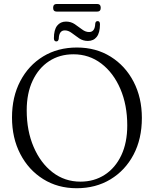

<svg xmlns="http://www.w3.org/2000/svg" viewBox="-20 -958 796 992"><path d="M377.5 -712.5Q476 -712.5 551.8 -665.2Q627.5 -618 670.2 -535.8Q713 -453.5 713 -348.5Q713 -240.5 670 -159Q627 -77.5 551 -31.5Q475 14.5 376 14.5Q278.5 14.5 203 -32.8Q127.5 -80 84.8 -162.5Q42 -245 42 -351Q42 -457.5 84.8 -539Q127.5 -620.5 203 -666.5Q278.5 -712.5 377.5 -712.5ZM637.5 -310Q637.5 -415.5 601.8 -498.8Q566 -582 503.2 -629.8Q440.5 -677.5 359.5 -677.5Q288 -677.5 233.8 -642Q179.5 -606.5 148.8 -541.5Q118 -476.5 118 -388Q118 -282 153.8 -198.8Q189.5 -115.5 252 -67.5Q314.5 -19.5 395.5 -19.5Q466.5 -19.5 521.2 -55Q576 -90.5 606.8 -155.8Q637.5 -221 637.5 -310ZM434 -746.5Q408.5 -746.5 388.5 -760.2Q368.5 -774 350.8 -787.5Q333 -801 315 -801Q285 -801 283.5 -757.5Q281.5 -744 271 -744Q258.5 -744 258.5 -760.5Q258.5 -804 275.2 -825.2Q292 -846.5 321 -846.5Q346.5 -846.5 366.5 -833Q386.5 -819.5 404 -806Q421.5 -792.5 440.5 -792.5Q470.5 -792.5 472 -835.5Q473.5 -849 484.5 -849Q496.5 -849 496.5 -832.5Q496.5 -789 480 -767.8Q463.5 -746.5 434 -746.5ZM254.5 -917.5Q254.5 -937.5 273.5 -937.5H481.5Q500.5 -937.5 500.5 -917.5Q500.5 -898 481.5 -898H273.5Q254.5 -898 254.5 -917.5Z"/></svg>

Font: Fraunces 72pt Soft Light
Style: Regular
Weight: 300
Version: Version 1.000;[b76b70a41]